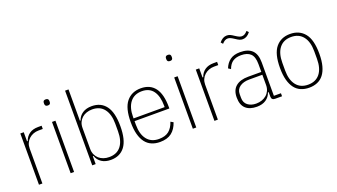

<svg xmlns="http://www.w3.org/2000/svg" viewBox="-63 -1258 3139 1788"><g transform="rotate(-20 1506.0 -364.0)"><path d="M90 0V-508H124V-418H131Q145 -460 179 -484Q213 -508 265 -508H301V-476H259Q231 -476 206.5 -466.5Q182 -457 163.5 -440Q145 -423 134.5 -399.5Q124 -376 124 -347V0Z M421 -665Q406 -665 399.5 -672Q393 -679 393 -690V-701Q393 -712 399 -719Q405 -726 420 -726Q435 -726 441.5 -719Q448 -712 448 -701V-690Q448 -679 442 -672Q436 -665 421 -665ZM404 -508H438V0H404Z M618 -740H652V-430H659Q673 -472 709.5 -496Q746 -520 800 -520Q891 -520 940 -455Q989 -390 989 -254Q989 -118 940 -53Q891 12 800 12Q746 12 709.5 -12Q673 -36 659 -78H652V0H618ZM794 -18Q871 -18 911.5 -70Q952 -122 952 -216V-292Q952 -385 911.5 -437.5Q871 -490 794 -490Q764 -490 738 -481Q712 -472 693 -455Q674 -438 663 -414Q652 -390 652 -359V-150Q652 -119 663 -94.5Q674 -70 693 -53Q712 -36 738 -27Q764 -18 794 -18Z M1287 12Q1242 12 1205.5 -3.5Q1169 -19 1144 -51.5Q1119 -84 1105.5 -134Q1092 -184 1092 -254Q1092 -393 1144 -456.5Q1196 -520 1287 -520Q1378 -520 1426 -457Q1474 -394 1474 -264V-252H1129V-216Q1129 -122 1170 -70Q1211 -18 1287 -18Q1350 -18 1386 -47Q1422 -76 1441 -133L1467 -118Q1446 -55 1403 -21.5Q1360 12 1287 12ZM1287 -491Q1211 -491 1170 -438.5Q1129 -386 1129 -292V-279H1437V-292Q1437 -386 1399.5 -438.5Q1362 -491 1287 -491Z M1632 -665Q1617 -665 1610.5 -672Q1604 -679 1604 -690V-701Q1604 -712 1610 -719Q1616 -726 1631 -726Q1646 -726 1652.5 -719Q1659 -712 1659 -701V-690Q1659 -679 1653 -672Q1647 -665 1632 -665ZM1615 -508H1649V0H1615Z M1829 0V-508H1863V-418H1870Q1884 -460 1918 -484Q1952 -508 2004 -508H2040V-476H1998Q1970 -476 1945.5 -466.5Q1921 -457 1902.5 -440Q1884 -423 1873.5 -399.5Q1863 -376 1863 -347V0Z M2430 0Q2395 0 2395 -35V-79H2388Q2374 -37 2338 -12.5Q2302 12 2247 12Q2176 12 2137 -23.5Q2098 -59 2098 -133Q2098 -206 2141.5 -242.5Q2185 -279 2265 -279H2395V-357Q2395 -429 2363.5 -459.5Q2332 -490 2270 -490Q2221 -490 2189 -469.5Q2157 -449 2139 -400L2115 -416Q2134 -465 2171.5 -492.5Q2209 -520 2271 -520Q2350 -520 2389.5 -481Q2429 -442 2429 -361V-30H2499V0ZM2251 -18Q2281 -18 2307 -27Q2333 -36 2352.5 -52.5Q2372 -69 2383.5 -93.5Q2395 -118 2395 -150V-251H2265Q2207 -251 2171 -225.5Q2135 -200 2135 -153V-116Q2135 -69 2167.5 -43.5Q2200 -18 2251 -18ZM2338 -624Q2321 -624 2306 -630.5Q2291 -637 2268 -653Q2247 -667 2233 -673Q2219 -679 2207 -679Q2191 -679 2177.5 -671Q2164 -663 2150 -647L2133 -666Q2166 -708 2208 -708Q2225 -708 2240 -701.5Q2255 -695 2278 -679Q2299 -665 2313 -659Q2327 -653 2339 -653Q2355 -653 2368.5 -661Q2382 -669 2396 -685L2413 -667Q2380 -624 2338 -624Z M2766 12Q2721 12 2684.5 -3.5Q2648 -19 2623 -51.5Q2598 -84 2584.5 -134Q2571 -184 2571 -254Q2571 -393 2623 -456.5Q2675 -520 2766 -520Q2857 -520 2909 -456.5Q2961 -393 2961 -254Q2961 -184 2947.5 -134Q2934 -84 2909 -51.5Q2884 -19 2847.5 -3.5Q2811 12 2766 12ZM2766 -18Q2842 -18 2883 -70Q2924 -122 2924 -216V-292Q2924 -386 2883 -438Q2842 -490 2766 -490Q2690 -490 2649 -438Q2608 -386 2608 -292V-216Q2608 -122 2649 -70Q2690 -18 2766 -18Z"/></g></svg>

Font: IBM Plex Sans Cond ExtLt
Style: Regular
Weight: 200
Width: 3
Designer: Mike Abbink, Paul van der Laan, Pieter van Rosmalen
Foundry: Bold Monday
Version: Version 1.3